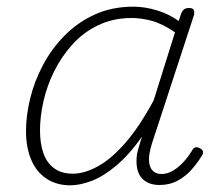

<svg xmlns="http://www.w3.org/2000/svg" viewBox="-20 -539 662 576"><path d="M191 17Q150 17 119.5 -3Q89 -23 73.5 -60Q58 -97 58 -146Q58 -192 70.5 -243.5Q83 -295 109 -344Q135 -393 174 -432.5Q213 -472 264.5 -495.5Q316 -519 381 -519Q414 -519 450.5 -508Q487 -497 516 -476L524 -500Q528 -508 533 -511.5Q538 -515 547 -515Q559 -515 561.5 -508.5Q564 -502 562 -494L436 -109Q426 -77 427 -57Q428 -37 438 -27Q448 -17 464 -17Q482 -17 499 -27Q516 -37 530.5 -53Q545 -69 556 -87Q559 -94 565 -96.5Q571 -99 580 -94Q588 -90 589 -84Q590 -78 585 -71Q573 -51 555 -30.5Q537 -10 513 3Q489 16 458 16Q440 16 426 10Q412 4 403 -7.5Q394 -19 391 -36.5Q388 -54 391 -77Q394 -90 398 -103Q402 -116 406 -129Q367 -74 328 -41.5Q289 -9 254 4Q219 17 191 17ZM100 -148Q100 -109 110 -80Q120 -51 142 -34.5Q164 -18 198 -18Q234 -18 274.5 -40.5Q315 -63 357 -111.5Q399 -160 441 -238L505 -442Q467 -468 435.5 -476.5Q404 -485 375 -485Q320 -485 275 -463.5Q230 -442 197.5 -406Q165 -370 143 -326Q121 -282 110.5 -235.5Q100 -189 100 -148Z"/></svg>

Font: Playwrite CO Thin
Style: Regular
Weight: 250
Version: Version 1.002